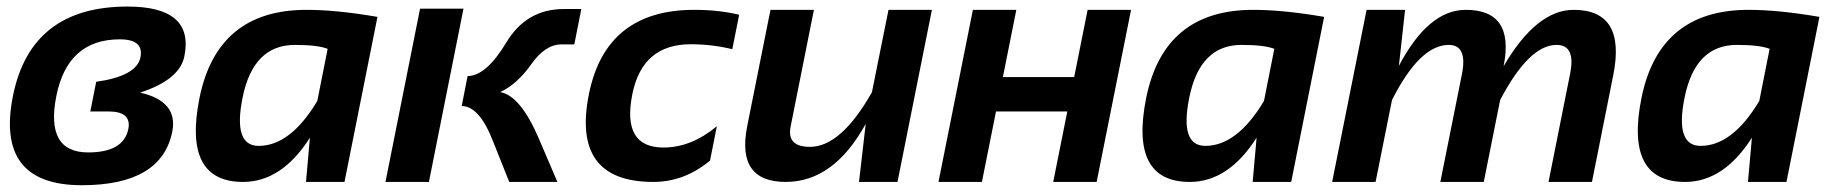

<svg xmlns="http://www.w3.org/2000/svg" viewBox="-20 -542 5473 572"><path d="M18.6 -256.3Q71.8 -522.5 359.9 -522.5Q559.1 -522.5 529.3 -374.5Q515.6 -304.7 397.5 -266.1Q511.2 -240.2 493.2 -149.9Q461.4 9.8 223.6 9.8Q-34.7 9.8 18.6 -256.3ZM242.7 -87.9Q348.1 -87.9 362.3 -157.7Q372.6 -210 302.7 -210H249L266.6 -298.3Q387.2 -315.4 398.4 -371.1Q409.2 -424.8 336.9 -424.8Q181.6 -424.8 147.9 -256.3Q114.3 -87.9 242.7 -87.9Z M956.1 -396.5Q926.8 -408.2 858.4 -408.2Q733.9 -408.2 702.6 -250.5Q673.8 -107.4 750.5 -107.4Q845.2 -107.4 925.3 -241.2ZM1006.3 0H891.6L903.3 -131.8Q819.3 0 704.1 0Q524.4 0 574.2 -249.5Q627 -512.7 893.1 -512.7Q982.4 -512.7 1104.5 -491.7Z M1360.8 -516.1 1257.8 0H1128.4L1231.4 -516.1ZM1497.1 0 1449.2 -120.1Q1408.2 -226.1 1355.5 -226.1L1373 -315.4Q1428.2 -315.4 1488.3 -415.3Q1548.3 -515.1 1659.7 -515.1H1711.9L1690.9 -409.7H1652.3Q1604.5 -409.7 1562.7 -350.6Q1521 -291.5 1470.2 -267.6Q1530.3 -257.3 1585.4 -128.9L1640.6 0Z M2095.2 -63.5Q2019 0 1926.3 0Q1682.1 0 1734.4 -261.2Q1784.7 -512.7 2048.3 -512.7Q2121.6 -512.7 2182.1 -498L2161.6 -395.5Q2101.1 -410.2 2037.6 -410.2Q1893.6 -410.2 1863.8 -261.2Q1832 -102.5 1956.5 -102.5Q2039.6 -102.5 2115.7 -166Z M2756.3 -512.7 2653.8 0H2539.1L2559.1 -172.9Q2463.9 0 2320.8 0Q2172.9 0 2206.1 -166.5L2275.4 -512.7H2404.8L2335.4 -165Q2323.2 -104.5 2393.1 -104.5Q2485.4 -104.5 2577.6 -267.1L2627 -512.7Z M2775.9 0 2878.4 -512.7H3007.8L2967.8 -312.5H3180.2L3220.2 -512.7H3349.6L3247.1 0H3117.7L3159.7 -210H2947.3L2905.3 0Z M3776.4 -396.5Q3747.1 -408.2 3678.7 -408.2Q3554.2 -408.2 3522.9 -250.5Q3494.1 -107.4 3570.8 -107.4Q3665.5 -107.4 3745.6 -241.2ZM3826.7 0H3711.9L3723.6 -131.8Q3639.6 0 3524.4 0Q3344.7 0 3394.5 -249.5Q3447.3 -512.7 3713.4 -512.7Q3802.7 -512.7 3924.8 -491.7Z M3948.7 0 4051.3 -512.7H4166L4147.5 -345.7Q4235.4 -512.7 4346.7 -512.7Q4493.2 -512.7 4459.5 -344.7Q4557.6 -512.7 4668 -512.7Q4825.2 -512.7 4786.1 -317.9L4722.7 0H4593.3L4657.7 -322.8Q4674.8 -408.2 4617.2 -408.2Q4535.2 -408.2 4449.2 -244.1L4400.4 0H4271L4335.4 -321.3Q4352.5 -408.2 4295.9 -408.2Q4210 -408.2 4127 -244.1L4078.1 0Z M5252 -396.5Q5222.7 -408.2 5154.3 -408.2Q5029.8 -408.2 4998.5 -250.5Q4969.7 -107.4 5046.4 -107.4Q5141.1 -107.4 5221.2 -241.2ZM5302.2 0H5187.5L5199.2 -131.8Q5115.2 0 5000 0Q4820.3 0 4870.1 -249.5Q4922.9 -512.7 5189 -512.7Q5278.3 -512.7 5400.4 -491.7Z"/></svg>

Font: Sansation
Style: Bold Italic
Weight: 700
Designer: Bernd Montag
Version: Version 1.301